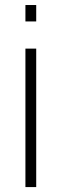

<svg xmlns="http://www.w3.org/2000/svg" viewBox="-20 -760 250 780"><path d="M83.3 -739.6V-672.9H127.1V-739.6ZM83.3 -562.5V0H127.1V-562.5Z"/></svg>

Font: Manrope Thin
Style: Regular
Weight: 100
Width: 4
Designer: Michael Sharanda
Foundry: Michael Sharanda
Version: Version 2.000;PS 002.000;hotconv 1.0.88;makeotf.lib2.5.64775